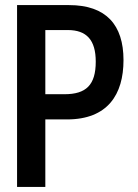

<svg xmlns="http://www.w3.org/2000/svg" viewBox="-20 -734 540 754"><path d="M47 0H158V-265H243C403 -265 465 -363 465 -498C465 -636 397 -714 251 -714H47ZM158 -364V-616H246C320 -616 356 -577 356 -492C356 -400 318 -364 233 -364Z"/></svg>

Font: Noto Sans Mono ExtraCondensed SemiBold
Style: Regular
Weight: 600
Width: 2
Designer: Monotype Design Team
Foundry: Monotype Imaging Inc.
Version: Version 2.014